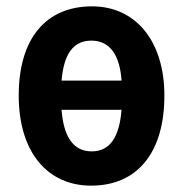

<svg xmlns="http://www.w3.org/2000/svg" viewBox="-20 -575 577 605"><path d="M498 -274C498 -445 408 -555 270 -555C125 -555 39 -454 39 -274C39 -94 131 10 267 10C412 10 498 -93 498 -274ZM268 -447C329 -447 358 -397 363 -321H174C181 -405 211 -447 268 -447ZM269 -98C208 -98 180 -149 174 -229H363C356 -142 326 -98 269 -98Z"/></svg>

Font: Noto Sans Display SemiCondensed
Style: Bold
Weight: 700
Width: 4
Designer: Monotype Design Team
Foundry: Monotype Imaging Inc.
Version: Version 1.900